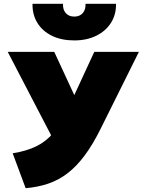

<svg xmlns="http://www.w3.org/2000/svg" viewBox="-20 -972 748 1007"><path d="M114.5 15 46.5 -168Q119 -179.5 170.5 -204.8Q222 -230 260.5 -275.5Q299 -321 332.5 -393L474.5 -700H708.5L507.5 -296Q466.5 -213.5 423.8 -156.2Q381 -99 334 -63Q287 -27 232.8 -8.8Q178.5 9.5 114.5 15ZM292.5 -177 20.5 -700H264.5L429.5 -344ZM369.5 -760Q302.5 -760 253 -784Q203.5 -808 176.5 -851.2Q149.5 -894.5 150.5 -952H310.5Q309 -921.5 325 -903.2Q341 -885 369.5 -885Q398 -885 414 -903.2Q430 -921.5 428.5 -952H588.5Q589.5 -895.5 562 -852.2Q534.5 -809 484.8 -784.5Q435 -760 369.5 -760Z"/></svg>

Font: Geologica Cursive Black
Style: Regular
Weight: 900
Designer: Sindre Bremnes, Frode Helland
Foundry: Monokrom Skriftforlag AS
Version: Version 1.010;gftools[0.9.28]